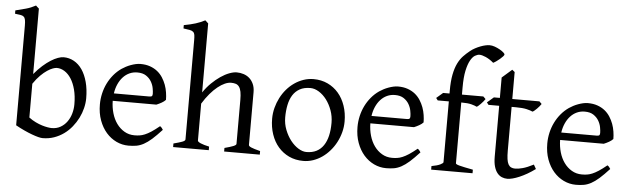

<svg xmlns="http://www.w3.org/2000/svg" viewBox="-48 -934 3701 1126"><g transform="rotate(5 1802.0 -371.5)"><path d="M463.9 -240.2Q463.9 -211.9 456.5 -182.1Q449.2 -152.3 435.1 -124Q420.9 -95.7 400.4 -70.3Q379.9 -44.9 353.8 -26.1Q327.6 -7.3 296.4 3.7Q265.1 14.6 229 14.6Q219.7 14.6 203.4 10.5Q187 6.3 165.8 -1.5Q144.5 -9.3 119.6 -20.8Q94.7 -32.2 68.4 -46.9V-632.8Q68.4 -655.3 65.9 -667.5Q63.5 -679.7 56.6 -685.8Q49.8 -691.9 37.4 -693.8Q24.9 -695.8 4.9 -698.2V-717.8Q37.1 -725.6 66.4 -733.6Q95.7 -741.7 123.5 -756.8L128.4 -752Q131.3 -749 134.3 -746.6Q137.7 -743.7 141.6 -740.2V-355Q166 -384.3 190.2 -405.8Q214.4 -427.2 236.6 -441.2Q258.8 -455.1 277.8 -461.9Q296.9 -468.8 311 -468.8Q344.2 -468.8 372.3 -453.1Q400.4 -437.5 420.7 -408Q440.9 -378.4 452.4 -335.9Q463.9 -293.5 463.9 -240.2ZM397.9 -199.2Q397.9 -248 387.9 -285.9Q377.9 -323.7 361.1 -349.6Q344.2 -375.5 322.3 -389.2Q300.3 -402.8 276.9 -402.8Q268.1 -402.8 253.7 -397.7Q239.3 -392.6 221.2 -380.6Q203.1 -368.7 182.6 -348.4Q162.1 -328.1 141.6 -297.9V-99.1Q161.1 -84.5 181.4 -74.7Q201.7 -64.9 220 -59.3Q238.3 -53.7 253.2 -51.3Q268.1 -48.8 276.9 -48.8Q306.6 -48.8 329.1 -61.8Q351.6 -74.7 366.9 -95.9Q382.3 -117.2 390.1 -144Q397.9 -170.9 397.9 -199.2Z M750 -417.5Q724.6 -417.5 703.4 -407.7Q682.1 -397.9 665.8 -380.1Q649.4 -362.3 638.4 -337.6Q627.4 -313 623 -283.2H832Q843.3 -283.2 846.9 -286.9Q850.6 -290.5 850.6 -300.8Q850.6 -314 846.9 -333.7Q843.3 -353.5 832.3 -372.3Q821.3 -391.1 801.5 -404.3Q781.7 -417.5 750 -417.5ZM930.7 -272Q921.9 -262.2 907.2 -253.9Q892.6 -245.6 877 -239.3H620.1Q620.6 -201.2 630.6 -166.7Q640.6 -132.3 659.4 -106.2Q678.2 -80.1 704.8 -64.5Q731.4 -48.8 764.6 -48.8Q779.8 -48.8 794.2 -50.8Q808.6 -52.7 825.2 -59.6Q841.8 -66.4 862.1 -79.6Q882.3 -92.8 909.7 -115.2Q916 -111.8 920.7 -105.5Q925.3 -99.1 927.7 -95.2Q895 -59.6 870.4 -37.8Q845.7 -16.1 824 -4.4Q802.2 7.3 781 11Q759.8 14.6 734.9 14.6Q697.3 14.6 663.3 -1.5Q629.4 -17.6 603.5 -47.1Q577.6 -76.7 562.3 -118.4Q546.9 -160.2 546.9 -211.9Q546.9 -244.6 554.2 -276.4Q561.5 -308.1 575.4 -336.4Q589.4 -364.7 609.4 -388.7Q629.4 -412.6 654.8 -430.2Q665.5 -437.5 679 -444.6Q692.4 -451.7 707 -457Q721.7 -462.4 736.1 -465.6Q750.5 -468.8 763.7 -468.8Q795.4 -468.8 820.3 -460Q845.2 -451.2 863.8 -436.3Q882.3 -421.4 895 -401.6Q907.7 -381.8 915.8 -359.9Q923.8 -337.9 927.2 -315.2Q930.7 -292.5 930.7 -272Z M1296.9 0V-21Q1332 -30.3 1348.6 -37.1Q1365.2 -43.9 1365.2 -50.8V-309.1Q1365.2 -338.9 1361.6 -357.4Q1357.9 -376 1350.1 -386.7Q1342.3 -397.5 1330.6 -401.4Q1318.8 -405.3 1302.7 -405.3Q1285.6 -405.3 1265.9 -396.5Q1246.1 -387.7 1224.6 -370.6Q1203.1 -353.5 1181.2 -327.9Q1159.2 -302.2 1138.2 -268.1V-50.8Q1138.2 -43.5 1156.5 -35.6Q1174.8 -27.8 1206.5 -21V0H996.6V-21Q1028.8 -29.3 1046.9 -35.9Q1064.9 -42.5 1064.9 -50.8V-633.8Q1064.9 -654.3 1063.2 -665.8Q1061.5 -677.2 1054.4 -683.6Q1047.4 -689.9 1033.7 -692.6Q1020 -695.3 996.6 -698.2V-717.8Q1017.1 -721.7 1033.9 -725.6Q1050.8 -729.5 1065.2 -734.1Q1079.6 -738.8 1092.8 -744.1Q1106 -749.5 1120.1 -756.8L1138.2 -740.2V-334Q1159.2 -365.2 1184.8 -390.1Q1210.4 -415 1236.3 -432.6Q1262.2 -450.2 1286.9 -459.5Q1311.5 -468.8 1330.6 -468.8Q1351.6 -468.8 1371.1 -462.4Q1390.6 -456.1 1405.5 -442.9Q1420.4 -429.7 1429.4 -409.4Q1438.5 -389.2 1438.5 -361.8V-50.8Q1438.5 -43.9 1453.4 -37.4Q1468.3 -30.8 1506.8 -21V0Z M1909.7 -222.2Q1909.7 -260.7 1897 -295.7Q1884.3 -330.6 1864.3 -357.2Q1844.2 -383.8 1818.8 -399.4Q1793.5 -415 1768.6 -415Q1731.4 -415 1706.1 -400.9Q1680.7 -386.7 1665.3 -362.1Q1649.9 -337.4 1643.1 -303.7Q1636.2 -270 1636.2 -231Q1636.2 -192.4 1649.9 -157.5Q1663.6 -122.6 1684.3 -96.2Q1705.1 -69.8 1730 -54.4Q1754.9 -39.1 1777.3 -39.1Q1812 -39.1 1836.9 -52Q1861.8 -64.9 1877.9 -88.9Q1894 -112.8 1901.9 -146.5Q1909.7 -180.2 1909.7 -222.2ZM1985.4 -236.8Q1985.4 -204.1 1977.1 -172.9Q1968.8 -141.6 1954.1 -113.8Q1939.5 -85.9 1918.9 -62.3Q1898.4 -38.6 1873.8 -21.5Q1849.1 -4.4 1821.3 5.1Q1793.5 14.6 1763.7 14.6Q1717.3 14.6 1679.9 -2.9Q1642.6 -20.5 1616 -51.3Q1589.4 -82 1575 -124.5Q1560.5 -167 1560.5 -216.8Q1560.5 -249 1568.6 -280.3Q1576.7 -311.5 1591.1 -339.6Q1605.5 -367.7 1625.7 -391.4Q1646 -415 1670.7 -432.1Q1695.3 -449.2 1723.9 -459Q1752.4 -468.8 1782.7 -468.8Q1828.6 -468.8 1866 -451.2Q1903.3 -433.6 1929.9 -402.6Q1956.5 -371.6 1970.9 -329.1Q1985.4 -286.6 1985.4 -236.8Z M2266.6 -417.5Q2241.2 -417.5 2220 -407.7Q2198.7 -397.9 2182.4 -380.1Q2166 -362.3 2155 -337.6Q2144 -313 2139.6 -283.2H2348.6Q2359.9 -283.2 2363.5 -286.9Q2367.2 -290.5 2367.2 -300.8Q2367.2 -314 2363.5 -333.7Q2359.9 -353.5 2348.9 -372.3Q2337.9 -391.1 2318.1 -404.3Q2298.3 -417.5 2266.6 -417.5ZM2447.3 -272Q2438.5 -262.2 2423.8 -253.9Q2409.2 -245.6 2393.6 -239.3H2136.7Q2137.2 -201.2 2147.2 -166.7Q2157.2 -132.3 2176 -106.2Q2194.8 -80.1 2221.4 -64.5Q2248 -48.8 2281.2 -48.8Q2296.4 -48.8 2310.8 -50.8Q2325.2 -52.7 2341.8 -59.6Q2358.4 -66.4 2378.7 -79.6Q2398.9 -92.8 2426.3 -115.2Q2432.6 -111.8 2437.3 -105.5Q2441.9 -99.1 2444.3 -95.2Q2411.6 -59.6 2387 -37.8Q2362.3 -16.1 2340.6 -4.4Q2318.8 7.3 2297.6 11Q2276.4 14.6 2251.5 14.6Q2213.9 14.6 2179.9 -1.5Q2146 -17.6 2120.1 -47.1Q2094.2 -76.7 2078.9 -118.4Q2063.5 -160.2 2063.5 -211.9Q2063.5 -244.6 2070.8 -276.4Q2078.1 -308.1 2092 -336.4Q2106 -364.7 2126 -388.7Q2146 -412.6 2171.4 -430.2Q2182.1 -437.5 2195.6 -444.6Q2209 -451.7 2223.6 -457Q2238.3 -462.4 2252.7 -465.6Q2267.1 -468.8 2280.3 -468.8Q2312 -468.8 2336.9 -460Q2361.8 -451.2 2380.4 -436.3Q2398.9 -421.4 2411.6 -401.6Q2424.3 -381.8 2432.4 -359.9Q2440.4 -337.9 2443.8 -315.2Q2447.3 -292.5 2447.3 -272Z M2885.3 -710Q2885.3 -706.1 2878.2 -698.2Q2871.1 -690.4 2861.3 -682.1Q2851.6 -673.8 2841.1 -666.5Q2830.6 -659.2 2823.2 -655.8Q2811.5 -666 2799.6 -673.6Q2787.6 -681.2 2776.6 -686Q2765.6 -690.9 2756.1 -693.4Q2746.6 -695.8 2740.2 -695.8Q2727.5 -695.8 2713.1 -687.3Q2698.7 -678.7 2686.3 -656.2Q2673.8 -633.8 2665.5 -595.2Q2657.2 -556.6 2657.2 -496.1V-454.1H2783.2L2797.4 -439.9Q2793 -433.1 2786.4 -425.3Q2779.8 -417.5 2773.2 -410.6Q2766.6 -403.8 2760.3 -398.2Q2753.9 -392.6 2749.5 -390.6Q2738.3 -396.5 2717.3 -402.1Q2696.3 -407.7 2657.2 -407.7V-49.8Q2657.2 -46.9 2662.4 -43.9Q2667.5 -41 2679.7 -37.8Q2691.9 -34.7 2711.2 -30.5Q2730.5 -26.4 2759.3 -21V0H2515.6V-21Q2549.3 -26.9 2566.7 -35.4Q2584 -43.9 2584 -49.8V-407.7H2518.6L2508.3 -421.4L2546.4 -454.1H2584V-469.2Q2584 -526.9 2591.8 -566.2Q2599.6 -605.5 2613 -632.6Q2626.5 -659.7 2644 -678Q2661.6 -696.3 2681.2 -711.9Q2694.3 -722.7 2710 -731Q2725.6 -739.3 2741 -745.1Q2756.3 -751 2770.3 -753.9Q2784.2 -756.8 2793.5 -756.8Q2808.6 -756.8 2824.7 -751Q2840.8 -745.1 2854.2 -737.5Q2867.7 -730 2876.5 -722.2Q2885.3 -714.4 2885.3 -710Z M3127.4 -57.1Q3103.5 -39.6 3080.1 -26.1Q3056.6 -12.7 3035.4 -3.7Q3014.2 5.4 2996.1 10Q2978 14.6 2965.3 14.6Q2948.2 14.6 2932.9 8.3Q2917.5 2 2905.8 -12.5Q2894 -26.9 2887.2 -50.3Q2880.4 -73.7 2880.4 -107.9V-407.7H2817.4L2807.1 -421.4L2845.2 -454.1H2880.4V-574.2L2938.5 -625L2953.6 -612.8V-454.1H3113.3L3127.4 -439.9Q3123 -433.1 3116.5 -425.3Q3109.9 -417.5 3103 -410.6Q3096.2 -403.8 3089.6 -398.2Q3083 -392.6 3078.1 -390.6Q3066.4 -396.5 3042.5 -402.1Q3018.6 -407.7 2979 -407.7H2953.6V-149.9Q2953.6 -120.6 2956.3 -101.1Q2959 -81.5 2965.3 -70.1Q2971.7 -58.6 2981.7 -53.7Q2991.7 -48.8 3006.3 -48.8Q3023.4 -48.8 3049.3 -55.7Q3075.2 -62.5 3113.3 -82Z M3383.8 -417.5Q3358.4 -417.5 3337.2 -407.7Q3315.9 -397.9 3299.6 -380.1Q3283.2 -362.3 3272.2 -337.6Q3261.2 -313 3256.8 -283.2H3465.8Q3477.1 -283.2 3480.7 -286.9Q3484.4 -290.5 3484.4 -300.8Q3484.4 -314 3480.7 -333.7Q3477.1 -353.5 3466.1 -372.3Q3455.1 -391.1 3435.3 -404.3Q3415.5 -417.5 3383.8 -417.5ZM3564.5 -272Q3555.7 -262.2 3541 -253.9Q3526.4 -245.6 3510.7 -239.3H3253.9Q3254.4 -201.2 3264.4 -166.7Q3274.4 -132.3 3293.2 -106.2Q3312 -80.1 3338.6 -64.5Q3365.2 -48.8 3398.4 -48.8Q3413.6 -48.8 3428 -50.8Q3442.4 -52.7 3459 -59.6Q3475.6 -66.4 3495.8 -79.6Q3516.1 -92.8 3543.5 -115.2Q3549.8 -111.8 3554.4 -105.5Q3559.1 -99.1 3561.5 -95.2Q3528.8 -59.6 3504.2 -37.8Q3479.5 -16.1 3457.8 -4.4Q3436 7.3 3414.8 11Q3393.6 14.6 3368.7 14.6Q3331.1 14.6 3297.1 -1.5Q3263.2 -17.6 3237.3 -47.1Q3211.4 -76.7 3196 -118.4Q3180.7 -160.2 3180.7 -211.9Q3180.7 -244.6 3188 -276.4Q3195.3 -308.1 3209.2 -336.4Q3223.1 -364.7 3243.2 -388.7Q3263.2 -412.6 3288.6 -430.2Q3299.3 -437.5 3312.7 -444.6Q3326.2 -451.7 3340.8 -457Q3355.5 -462.4 3369.9 -465.6Q3384.3 -468.8 3397.5 -468.8Q3429.2 -468.8 3454.1 -460Q3479 -451.2 3497.6 -436.3Q3516.1 -421.4 3528.8 -401.6Q3541.5 -381.8 3549.6 -359.9Q3557.6 -337.9 3561 -315.2Q3564.5 -292.5 3564.5 -272Z"/></g></svg>

Font: Gentium Plus Cyr
Style: Regular
Weight: 400
Designer: J. Victor Gaultney, Annie Olsen, Iska Routamaa, Becca Hirsbrunner
Foundry: SIL International
Version: Version 5.000